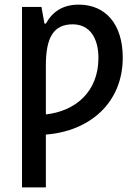

<svg xmlns="http://www.w3.org/2000/svg" viewBox="-20 -569 594 829"><path d="M320 -549C251 -549 206 -518 178 -467H172L159 -539H75V240H178V12C365 -2 510 -123 510 -320C510 -467 434 -549 320 -549ZM294 -464C367 -464 405 -405 405 -319C405 -172 305 -89 178 -75V-286C178 -407 211 -464 294 -464Z"/></svg>

Font: Noto Sans SemiCondensed Medium
Style: Regular
Weight: 500
Width: 4
Designer: Monotype Design Team
Foundry: Monotype Imaging Inc.
Version: Version 2.013